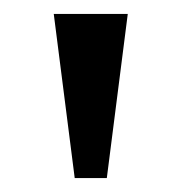

<svg xmlns="http://www.w3.org/2000/svg" viewBox="-20 -734 260 275"><path d="M87 -479 57 -714H163L133 -479Z"/></svg>

Font: Noto Serif Dogra
Style: Regular
Weight: 400
Designer: Ek Type
Foundry: Ek Type
Version: Version 1.005